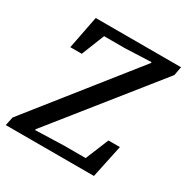

<svg xmlns="http://www.w3.org/2000/svg" viewBox="-154 -799 904 930"><g transform="rotate(30 298.0 -333.5)"><path d="M1 0 11 -48 478 -635 458 -587 460 -617 315 -611H154L212 -646L147 -483H83L119 -667H596L587 -618L118 -32L137 -78L136 -50L294 -55H461L402 -21L469 -184H533L494 0Z"/></g></svg>

Font: Source Serif 4 Medium
Style: Italic
Weight: 500
Italic angle: -12°
Designer: Frank Grießhammer
Foundry: Adobe Systems Incorporated
Version: Version 4.004;hotconv 1.0.116;makeotfexe 2.5.65601